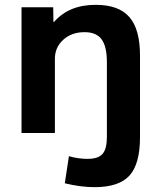

<svg xmlns="http://www.w3.org/2000/svg" viewBox="-20 -550 655 794"><path d="M248 208 265 96Q304 107 342 107Q386 107 404 86.5Q422 66 422 17V-293Q422 -358 400 -387.5Q378 -417 330 -417Q276 -417 241.5 -385.5Q207 -354 207 -307V0H69V-520H200L201 -459H203Q235 -495 277.5 -512.5Q320 -530 376 -530Q471 -530 515 -479.5Q559 -429 559 -320V17Q559 128 515.5 176Q472 224 371 224Q314 224 248 208Z"/></svg>

Font: Enso
Style: Bold
Weight: 700
Designer: Coji Morishita
Foundry: UNDERFOREST DESIGN
Version: Version 1.000